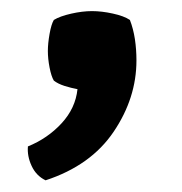

<svg xmlns="http://www.w3.org/2000/svg" viewBox="-20 -148 319 337"><path d="M208 -113Q214 -97.5 216.8 -79.2Q219.5 -61 219.5 -42Q219.5 24 179.5 83.2Q139.5 142.5 60 168.5Q43.5 160.5 35.5 143.2Q27.5 126 29 109Q63.5 95 88 68.5Q112.5 42 116 8.5Q105 6.5 93.2 2.8Q81.5 -1 74.5 -6.5Q70 -14 67 -29.5Q64 -45 64 -58.5Q64 -71.5 67 -88.5Q70 -105.5 74.5 -113Q85 -119.5 104.8 -124Q124.5 -128.5 141.5 -128.5Q158.5 -128.5 178 -124.2Q197.5 -120 208 -113Z"/></svg>

Font: Signika Negative SemiBold
Style: Regular
Weight: 600
Designer: Anna Giedryś
Foundry: Anna Giedryś
Version: Version 2.000; ttfautohint (v1.8.3) -l 8 -r 50 -G 200 -x 9 -